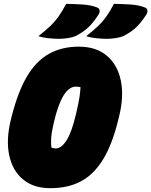

<svg xmlns="http://www.w3.org/2000/svg" viewBox="-20 -964 791 1004"><path d="M326 -944Q370 -943 411.5 -940.5Q453 -938 485 -926Q500 -921 501 -909Q502 -897 494 -886Q465 -841 437 -816.5Q409 -792 374 -775Q361 -769 336.5 -765Q312 -761 288 -761Q266 -761 235 -764Q204 -767 181 -775Q219 -805 243.5 -828.5Q268 -852 287 -879Q306 -906 326 -944ZM576 -944Q620 -943 661.5 -940.5Q703 -938 735 -926Q750 -921 751 -909Q752 -897 744 -886Q715 -841 687 -816.5Q659 -792 624 -775Q611 -769 586.5 -765Q562 -761 538 -761Q516 -761 485 -764Q454 -767 431 -775Q469 -805 493.5 -828.5Q518 -852 537 -879Q556 -906 576 -944ZM392 -720Q483 -720 539 -672.5Q595 -625 612 -542Q629 -459 602 -352L598 -336Q567 -209 519 -130.5Q471 -52 403.5 -16Q336 20 243 20Q155 20 100 -26Q45 -72 28 -153Q11 -234 37 -339L41 -355Q74 -485 121.5 -565Q169 -645 236 -682.5Q303 -720 392 -720ZM259 -312Q249 -268 247.5 -239Q246 -210 249 -192Q258 -188 272 -188Q301 -188 328 -230Q355 -272 377 -366L380 -379Q391 -426 395.5 -455.5Q400 -485 401 -508Q397 -509 391 -510Q385 -511 377 -511Q305 -511 262 -325Z"/></svg>

Font: Recursive Mn Csl St XBk
Style: Italic
Weight: 1000
Italic angle: -15°
Monospace: yes
Version: Version 1.079;hotconv 1.0.112;makeotfexe 2.5.65598; ttfautoh